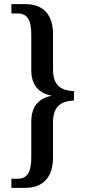

<svg xmlns="http://www.w3.org/2000/svg" viewBox="-20 -780 412 927"><path d="M35 127H103C190 127 236 72 236 -18V-190C236 -272 281 -292 337 -295V-340C281 -342 236 -363 236 -443V-616C236 -708 190 -760 103 -760H35V-715H65C115 -715 131 -680 131 -612V-441C131 -376 161 -332 226 -319V-317C160 -303 131 -259 131 -193V-21C131 46 115 83 65 83H35Z"/></svg>

Font: Noto Serif Condensed Medium
Style: Regular
Weight: 500
Width: 3
Designer: Monotype Design Team
Foundry: Monotype Imaging Inc.
Version: Version 2.015